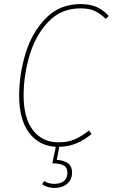

<svg xmlns="http://www.w3.org/2000/svg" viewBox="-20 -711 554 943"><path d="M96 -243Q96 -131 142 -71.5Q188 -12 267 -12Q314 -12 348 -27Q382 -42 417 -70L430 -53Q395 -24 356.5 -7.5Q318 9 271 10L259 74Q297 77 315.5 92Q334 107 334 137Q334 171 310 191.5Q286 212 248 212Q212 212 187 194L197 178Q218 192 248 192Q277 192 294 178Q311 164 311 138Q311 113 294.5 102.5Q278 92 237 91L254 10Q170 5 122 -60Q74 -125 74 -241Q74 -345 105.5 -448.5Q137 -552 205 -621.5Q273 -691 376 -691Q423 -691 455 -676.5Q487 -662 514 -633L500 -618Q472 -645 444.5 -657.5Q417 -670 376 -670Q280 -670 217 -603.5Q154 -537 125 -438.5Q96 -340 96 -243Z"/></svg>

Font: Fira Sans Condensed Thin
Style: Italic
Weight: 250
Width: 3
Italic angle: -8°
Designer: Carrois Corporate & Edenspiekermann AG
Foundry: Carrois Corporate GbR & Edenspiekermann AG
Version: Version 4.203